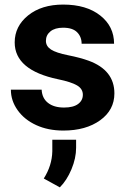

<svg xmlns="http://www.w3.org/2000/svg" viewBox="-20 -558 554 835"><path d="M27.3 0ZM340.3 -146Q340.3 -171.9 314.7 -186.8Q289.1 -201.7 232.4 -213.4Q43.9 -252.9 43.9 -373.5Q43.9 -443.8 102.3 -491Q160.6 -538.1 254.9 -538.1Q355.5 -538.1 415.8 -490.7Q476.1 -443.4 476.1 -367.7H335Q335 -397.9 315.4 -417.7Q295.9 -437.5 254.4 -437.5Q218.8 -437.5 199.2 -421.4Q179.7 -405.3 179.7 -380.4Q179.7 -356.9 201.9 -342.5Q224.1 -328.1 276.9 -317.6Q329.6 -307.1 365.7 -293.9Q477.5 -252.9 477.5 -151.9Q477.5 -79.6 415.5 -34.9Q353.5 9.8 255.4 9.8Q189 9.8 137.5 -13.9Q85.9 -37.6 56.6 -78.9Q27.3 -120.1 27.3 -168H161.1Q163.1 -130.4 189 -110.4Q214.8 -90.3 258.3 -90.3Q298.8 -90.3 319.6 -105.7Q340.3 -121.1 340.3 -146ZM240.2 256.8 170.4 218.3Q206.1 162.1 207.5 100.1V49.8H311V84.5Q311 129.9 290.8 178.2Q270.5 226.6 240.2 256.8Z"/></svg>

Font: Roboto
Style: Bold
Weight: 700
Designer: Google
Version: Version 2.134; 2016; ttfautohint (v1.6)